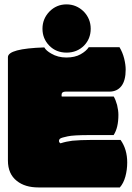

<svg xmlns="http://www.w3.org/2000/svg" viewBox="-20 -842 592 863"><path d="M378.9 -629.9Q367.7 -612.3 342 -597.9Q316.4 -583.5 278.3 -583.5Q240.2 -583.5 210.4 -601.1Q187 -614.3 179.2 -628.9Q15.6 -623.5 15.6 -585V-120.6Q15.6 -60.1 55.7 -28.8Q92.3 0.5 152.8 0.5H518.6Q535.2 -18.1 543.5 -48.3Q551.8 -78.6 551.8 -111.8Q551.8 -170.9 522 -212.9H384.8Q341.8 -212.9 305.2 -209.5Q277.3 -206.1 252 -197.8Q245.1 -201.7 245.1 -208.5Q245.1 -215.3 251.5 -219.7Q257.8 -223.6 284.2 -229.2Q310.5 -234.9 384.8 -234.9H490.7Q512.2 -267.6 512.2 -325.7Q512.2 -345.2 506.3 -370.1Q500 -393.1 491.2 -408.2H257.8Q256.8 -409.2 256.8 -412.1V-416Q256.8 -430.2 274.9 -430.2H471.7Q506.3 -430.2 525.6 -455.1Q544.9 -480 544.9 -529.3Q544.9 -551.3 538.1 -578.9Q531.2 -606.4 517.1 -629.9ZM202.6 -790.5Q170.9 -757.8 170.9 -712.9Q170.9 -668 201.7 -636.7Q232.4 -605.5 279.3 -605.5Q326.2 -605.5 357.9 -637.2Q387.7 -668 387.7 -712.9Q387.7 -757.8 356 -790.5Q323.2 -822.3 278.8 -822.3Q234.4 -822.3 202.6 -790.5Z"/></svg>

Font: Friends & Family
Style: Regular
Weight: 400
Designer: Sarang Kulkarni, Maithili Shingre, Noopur Datye
Foundry: Ek Type
Version: Version 1.000;hotconv 1.0.117;makeotfexe 2.5.65602